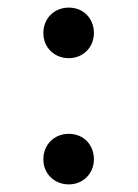

<svg xmlns="http://www.w3.org/2000/svg" viewBox="-20 -493 364 505"><path d="M161 -340C198 -340 227 -368 227 -406C227 -445 199 -473 161 -473C123 -473 94 -445 94 -406C94 -368 123 -340 161 -340ZM94 -74C94 -36 123 -8 161 -8C198 -8 227 -36 227 -74C227 -113 199 -141 161 -141C123 -141 94 -113 94 -74Z"/></svg>

Font: Vanilla Cream DemiBold
Style: Regular
Weight: 600
Designer: Jeremy Tribby, Jinavaṁso
Foundry: Tribby Type
Version: Version 1.422;Glyphs 3.1.2 (3151)